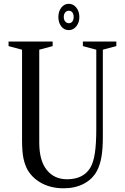

<svg xmlns="http://www.w3.org/2000/svg" viewBox="-20 -980 658 1010"><path d="M314.5 10.5Q252 10.5 203.2 -14.2Q154.5 -39 127 -83Q111.5 -109.5 103.8 -145.2Q96 -181 96 -243V-718.5L25 -737.5V-761.5H257V-737.5L186.5 -718.5V-230.5Q186.5 -135 226 -86Q265.5 -37 332.5 -37Q419 -37 455.5 -98.5Q471.5 -125.5 479 -174Q486.5 -222.5 486.5 -302.5V-718.5L416 -737.5V-761.5H592V-737.5L521 -718.5V-258.5Q521 -196.5 513.5 -153.8Q506 -111 490 -81Q466.5 -37.5 421 -13.5Q375.5 10.5 314.5 10.5ZM342 -821.5Q317 -821.5 302 -841.5Q287 -861.5 287 -890.5Q287 -920 302.5 -940Q318 -960 342 -960Q365.5 -960 381.5 -940Q397.5 -920 397.5 -890.5Q397.5 -861.5 381.5 -841.5Q365.5 -821.5 342 -821.5ZM342 -858Q354 -858 360.8 -867Q367.5 -876 367.5 -890.5Q367.5 -905.5 360.8 -914.5Q354 -923.5 342 -923.5Q330.5 -923.5 323 -914.5Q315.5 -905.5 315.5 -890.5Q315.5 -876 323 -867Q330.5 -858 342 -858Z"/></svg>

Font: Libre Caslon Condensed
Style: Regular
Weight: 400
Designer: Pablo Impallari, Rodrigo Fuenzalida, Katja Schimmel, Ertekin Erdin
Foundry: Pablo Impallari, Rodrigo Fuenzalida
Version: Version 2.000; ttfautohint (v1.8.4.7-5d5b);gftools[0.9.33]